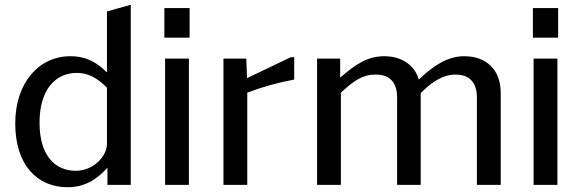

<svg xmlns="http://www.w3.org/2000/svg" viewBox="-20 -776 2433 806"><path d="M431 -72V0H529V-756L429 -728V-472C391 -509 348 -540 275 -540C142 -540 44 -427 44 -258C44 -80 139 10 264 10C354 10 404 -43 431 -72ZM429 -408V-172C429 -120 372 -59 298 -59C215 -59 146 -118 146 -261C146 -399 212 -470 303 -470C352 -470 390 -447 429 -408Z M773 -530H673V0H773ZM776 -742H670V-618H776Z M918 0H1018V-387C1084 -412 1145 -429 1215 -442V-536H1201L1017 -448L1014 -530H918Z M1311 0H1411V-387C1466 -438 1503 -463 1557 -463C1619 -463 1647 -427 1647 -367V0H1746V-385C1775 -414 1827 -463 1892 -463C1953 -463 1982 -427 1982 -367V0H2082V-386C2082 -480 2025 -540 1929 -540C1859 -540 1800 -501 1738 -442C1724 -494 1675 -540 1593 -540C1523 -540 1472 -506 1408 -450V-530H1311Z M2320 -530H2220V0H2320ZM2323 -742H2217V-618H2323Z"/></svg>

Font: Bisquit Text
Style: Regular
Weight: 400
Version: Version 1.004;Glyphs 3.2.3 (3260)